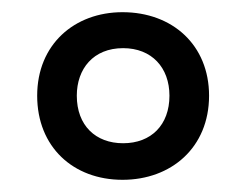

<svg xmlns="http://www.w3.org/2000/svg" viewBox="-20 -743 404 315"><path d="M181 -448C261 -448 323 -501 323 -586C323 -669 263 -723 181 -723C102 -723 41 -670 41 -586C41 -502 100 -448 181 -448ZM182 -508C137 -508 106 -537 106 -586C106 -630 133 -664 182 -664C229 -664 258 -632 258 -586C258 -538 228 -508 182 -508Z"/></svg>

Font: Noto Sans Arabic ExtCond Med
Style: Regular
Weight: 500
Width: 2
Designer: Monotype Design Team, Nadine Chahine, Nizar Qandah and Khaled Hosny
Foundry: Monotype Imaging Inc.
Version: Version 2.012